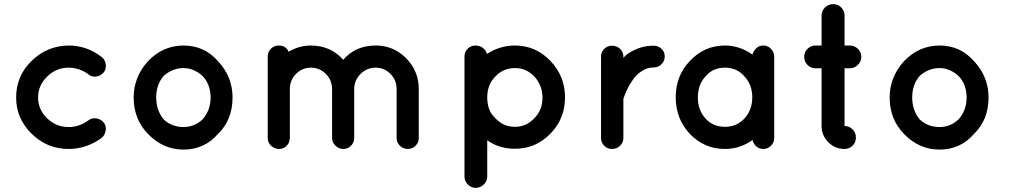

<svg xmlns="http://www.w3.org/2000/svg" viewBox="-20 -720 4875 928"><path d="M312 0Q208 0 133 -73.5Q58 -147 58 -249Q58 -353 133 -426Q208 -499 312 -500Q399 -500 471 -445Q488 -432 491 -409.5Q494 -387 482 -371Q467 -353 445.5 -350Q424 -347 407 -361Q363 -393 312 -393Q252 -393 208 -350Q164 -307 164 -249Q164 -191 207.5 -148.5Q251 -106 312 -106Q363 -106 407 -138Q423 -151 445 -148Q467 -145 482 -127Q494 -111 491 -89.5Q488 -68 471 -53Q397 0 312 0Z M867 3Q768 3 695 -73Q626 -144 626 -249Q626 -347 695 -424Q768 -500 867 -500Q968 -500 1034 -424Q1104 -349 1104 -249Q1104 -141 1034 -73Q968 3 867 3ZM771 -353Q735 -311 735 -249Q735 -187 771 -143Q810 -106 867 -106Q920 -106 959 -143Q998 -187 998 -249Q998 -311 959 -353Q916 -391 867 -391Q814 -391 771 -353Z M1796 -393Q1754 -393 1724 -364Q1694 -335 1692 -293V-290V-53Q1692 -31 1676.5 -15.5Q1661 0 1639 0Q1618 0 1601.5 -16Q1585 -32 1585 -53V-290V-293Q1584 -334 1554 -363.5Q1524 -393 1482 -393Q1441 -393 1411 -363Q1381 -333 1381 -290V-53Q1381 -52 1380.5 -49.5Q1380 -47 1380 -46V-43L1377 -37V-32Q1361 0 1327 0Q1325 0 1321.5 -0.5Q1318 -1 1317 -1Q1298 -6 1286 -20Q1274 -34 1274 -53V-290V-291V-446Q1274 -469 1289.5 -484.5Q1305 -500 1327 -500Q1362 -500 1375 -470Q1426 -500 1482 -500Q1578 -500 1639 -431Q1698 -500 1796 -500Q1882 -500 1943 -438.5Q2004 -377 2004 -290V-53Q2004 -31 1988.5 -15.5Q1973 0 1951 0Q1929 0 1913 -15.5Q1897 -31 1897 -53V-290Q1897 -333 1867 -363Q1837 -393 1796 -393Z M2278 188Q2257 188 2241 171.5Q2225 155 2225 134V-248V-249V-447Q2225 -469 2240.5 -484.5Q2256 -500 2278 -500Q2299 -500 2314.5 -488Q2330 -476 2333 -459Q2396 -500 2469 -500Q2569 -500 2640 -426Q2711 -352 2711 -249Q2711 -146 2640 -73.5Q2569 -1 2469 -1Q2392 -1 2335 -42V134Q2335 155 2318.5 171.5Q2302 188 2278 188ZM2374 -350Q2335 -311 2335 -249Q2335 -184 2374 -149Q2412 -107 2469 -107Q2524 -107 2563 -149Q2602 -188 2602 -249Q2602 -306 2563 -350Q2524 -391 2469 -391Q2412 -391 2374 -350Z M3140 -499Q3162 -499 3177.5 -484Q3193 -469 3193 -447Q3193 -426 3177.5 -410Q3162 -394 3140 -394Q3105 -394 3080 -375Q3054 -359 3034 -327Q3013 -299 2993 -243V-53Q2993 -31 2977 -15.5Q2961 0 2938 0Q2916 0 2900.5 -15.5Q2885 -31 2885 -53V-447Q2885 -469 2900.5 -484Q2916 -499 2938 -499Q2961 -499 2977 -484Q2993 -469 2993 -447V-440Q3004 -453 3014 -460Q3074 -500 3140 -499Z M3722 -446V-249V-53Q3722 -31 3706.5 -15.5Q3691 0 3669 0Q3650 0 3636 -12Q3622 -24 3617 -43Q3556 0 3484 0Q3384 0 3314 -73Q3246 -146 3246 -249Q3246 -354 3314 -425Q3384 -500 3484 -500Q3555 -500 3617 -456Q3622 -475 3636 -487.5Q3650 -500 3669 -500Q3691 -500 3706.5 -484Q3722 -468 3722 -446ZM3577 -146Q3616 -188 3616 -249Q3616 -311 3577 -352Q3541 -393 3484 -393Q3426 -393 3391 -352Q3353 -312 3353 -249Q3353 -187 3391 -146Q3427 -107 3484 -107Q3540 -107 3577 -146Z M4087 -500Q4110 -500 4126.5 -484Q4143 -468 4143 -445Q4143 -423 4126.5 -406.5Q4110 -390 4087 -390H4062V-111Q4085 -111 4101 -94.5Q4117 -78 4117 -55Q4117 -32 4101 -16Q4085 0 4062 0Q4016 0 3983.5 -32.5Q3951 -65 3951 -111V-390H3922Q3899 -390 3883 -406Q3867 -422 3867 -445Q3867 -468 3883 -484Q3899 -500 3922 -500H3951V-645Q3951 -668 3967.5 -684Q3984 -700 4007 -700Q4030 -700 4046 -684Q4062 -668 4062 -645V-500Z M4521 3Q4422 3 4349 -73Q4280 -144 4280 -249Q4280 -347 4349 -424Q4422 -500 4521 -500Q4622 -500 4688 -424Q4758 -349 4758 -249Q4758 -141 4688 -73Q4622 3 4521 3ZM4425 -353Q4389 -311 4389 -249Q4389 -187 4425 -143Q4464 -106 4521 -106Q4574 -106 4613 -143Q4652 -187 4652 -249Q4652 -311 4613 -353Q4570 -391 4521 -391Q4468 -391 4425 -353Z"/></svg>

Font: Quicksand
Style: Bold
Weight: 700
Designer: Andrew Paglinawan
Foundry: Andrew Paglinawan
Version: 1.002